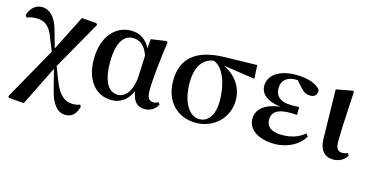

<svg xmlns="http://www.w3.org/2000/svg" viewBox="-78 -919 2902 1507"><g transform="rotate(15 1373.5 -165.5)"><path d="M503 221C560 221 588 188 606 129L597 112C584 120 559 123 538 123C475 123 424 87 382 -24L340 -132L563 -526L554 -538L434 -547L290 -262L248 -411C221 -502 171 -550 112 -550C62 -550 22 -519 2 -457L14 -438C31 -447 52 -453 89 -453C158 -453 201 -427 237 -322L274 -231L35 195L43 206L166 216L325 -105L367 58C395 176 448 221 503 221Z M824 15C886 15 948 -15 985 -100C1000 -18 1032 16 1095 16C1143 16 1181 -13 1198 -49L1186 -65C1174 -58 1163 -53 1146 -53C1111 -53 1094 -76 1094 -135C1094 -229 1112 -389 1133 -537L1123 -545L999 -527L992 -451C961 -516 905 -552 834 -552C711 -552 608 -449 608 -259C608 -86 698 15 824 15ZM989 -391 982 -227C975 -90 915 -38 862 -38C787 -38 737 -109 737 -270C737 -441 795 -500 864 -500C915 -500 962 -470 989 -391Z M1508 16C1658 16 1768 -95 1768 -236C1768 -352 1695 -433 1608 -475L1865 -437L1859 -547L1596 -541C1353 -536 1253 -431 1253 -257C1253 -85 1364 16 1508 16ZM1519 -492C1605 -465 1648 -327 1648 -200C1648 -86 1603 -19 1527 -19C1451 -19 1382 -111 1382 -278C1382 -394 1425 -477 1519 -492Z M2148 16C2256 16 2345 -35 2388 -107L2370 -128C2320 -87 2265 -67 2185 -67C2098 -67 2059 -104 2059 -156C2059 -212 2093 -252 2206 -252C2218 -252 2231 -252 2262 -250V-314C2237 -312 2221 -312 2201 -312C2104 -312 2067 -355 2067 -416C2067 -477 2109 -515 2178 -515H2196L2241 -466C2276 -427 2296 -423 2325 -423C2358 -423 2377 -444 2376 -479C2349 -527 2264 -552 2176 -552C2025 -552 1954 -483 1954 -405C1954 -343 2002 -294 2116 -278C1980 -260 1931 -198 1931 -131C1931 -38 2024 16 2148 16Z M2625 15C2681 15 2722 -16 2736 -47L2725 -65C2713 -59 2700 -54 2681 -54C2651 -54 2628 -70 2628 -126C2628 -197 2631 -288 2646 -541L2637 -547L2503 -522L2511 -119C2513 -29 2558 15 2625 15Z"/></g></svg>

Font: Source Han Serif CN
Style: Bold
Weight: 700
Designer: Ryoko NISHIZUKA 西塚涼子 (kana & ideographs); Frank Grießhammer (Latin, Greek & Cyrillic); Wenlong ZHANG 张文龙 (bopomofo); San
Foundry: Adobe
Version: Version 2.003;hotconv 1.1.1;makeotfexe 2.6.0